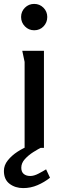

<svg xmlns="http://www.w3.org/2000/svg" viewBox="-50 -757 321 983"><path d="M192 -670Q192 -642 173 -622Q154 -602 125 -602Q97 -602 77.5 -622Q58 -642 58 -670Q58 -698 77.5 -717.5Q97 -737 125 -737Q153 -737 172.5 -717.5Q192 -698 192 -670ZM175 -497V0H76V-440L64 -497ZM206 153Q177 176 142 191Q107 206 69 206Q28 206 -1 184Q-30 162 -30 118Q-30 89 -10 64Q10 39 40 19.5Q70 0 102.5 -12Q135 -24 160 -28L168 -5Q145 6 120 22Q95 38 77 58Q59 78 59 102Q59 123 71.5 133.5Q84 144 105 144Q124 144 147 132Q170 120 186 110Z"/></svg>

Font: Rosario Light SemiBold
Style: Regular
Weight: 600
Version: Version 1.101; ttfautohint (v1.8.1.43-b0c9)